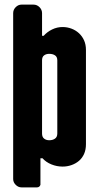

<svg xmlns="http://www.w3.org/2000/svg" viewBox="-20 -811 432 831"><path d="M228 -550Q228 -565 218 -571.5Q208 -578 193 -578Q180 -578 171 -571.5Q162 -565 162 -550V-233Q162 -218 171 -211Q180 -204 193 -204Q208 -204 218 -211Q228 -218 228 -233ZM352 -187Q352 -163 344 -145Q336 -127 322 -115Q308 -103 289.5 -96.5Q271 -90 251 -90Q226 -90 202.5 -99.5Q179 -109 164 -126H155V-11Q151 0 140 0H73Q59 0 48 -11Q37 -22 37 -36V-754Q37 -769 48 -780Q59 -791 73 -791H125Q140 -791 151 -780Q162 -769 162 -754V-656H169Q184 -673 205.5 -683.5Q227 -694 251 -694Q271 -694 289.5 -687Q308 -680 322 -667Q336 -654 344 -636Q352 -618 352 -595Z"/></svg>

Font: H.H. Samuel
Style: Regular
Weight: 900
Width: 1
Designer: deFharo
Foundry: deFharo
Version: Version 1.009